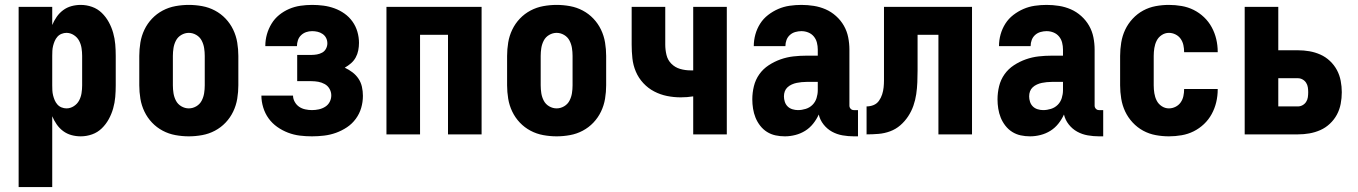

<svg xmlns="http://www.w3.org/2000/svg" viewBox="-20 -548 5540 783"><path d="M56 215V-520H193V-446Q200 -463 211 -479Q222 -495 237.5 -506.5Q253 -518 271.5 -523Q290 -528 309 -528Q333 -528 355.5 -520Q378 -512 395 -495.5Q412 -479 423.5 -458Q435 -437 441.5 -414Q448 -391 450 -367.5Q452 -344 452 -320V-200Q452 -176 450 -152.5Q448 -129 441.5 -106Q435 -83 423.5 -62Q412 -41 395 -24.5Q378 -8 355.5 0Q333 8 309 8Q290 8 271.5 3Q253 -2 237.5 -13.5Q222 -25 211 -41Q200 -57 193 -74V215ZM251 -106Q267 -106 281 -115Q295 -124 302.5 -138Q310 -152 312.5 -168Q315 -184 315 -200V-320Q315 -336 312.5 -352Q310 -368 302.5 -382Q295 -396 281 -405Q267 -414 251 -414Q241 -414 231 -410Q221 -406 214 -398Q207 -390 203 -380.5Q199 -371 196.5 -361Q194 -351 193.5 -340.5Q193 -330 193 -320V-200Q193 -190 193.5 -179.5Q194 -169 196.5 -159Q199 -149 203 -139.5Q207 -130 214 -122Q221 -114 231 -110Q241 -106 251 -106Z M750 8Q723 8 695.5 3Q668 -2 643.5 -15Q619 -28 600 -48Q581 -68 569 -93Q557 -118 552.5 -145.5Q548 -173 548 -200V-320Q548 -347 552.5 -374.5Q557 -402 569 -427Q581 -452 600 -472Q619 -492 643.5 -505Q668 -518 695.5 -523Q723 -528 750 -528Q777 -528 804.5 -523Q832 -518 856.5 -505Q881 -492 900 -472Q919 -452 931 -427Q943 -402 947.5 -374.5Q952 -347 952 -320V-200Q952 -173 947.5 -145.5Q943 -118 931 -93Q919 -68 900 -48Q881 -28 856.5 -15Q832 -2 804.5 3Q777 8 750 8ZM750 -106Q766 -106 780.5 -114.5Q795 -123 802.5 -137.5Q810 -152 812.5 -168Q815 -184 815 -200V-320Q815 -336 812.5 -352Q810 -368 802.5 -382.5Q795 -397 780.5 -405.5Q766 -414 750 -414Q734 -414 719.5 -405.5Q705 -397 697.5 -382.5Q690 -368 687.5 -352Q685 -336 685 -320V-200Q685 -184 687.5 -168Q690 -152 697.5 -137.5Q705 -123 719.5 -114.5Q734 -106 750 -106Z M1252 8Q1227 8 1202.5 5Q1178 2 1154.5 -7Q1131 -16 1110.5 -30.5Q1090 -45 1075.5 -65Q1061 -85 1053.5 -109.5Q1046 -134 1046 -158H1175Q1175 -145 1182 -132.5Q1189 -120 1200 -112.5Q1211 -105 1225 -102Q1239 -99 1252 -99Q1266 -99 1280 -102Q1294 -105 1306 -112.5Q1318 -120 1324.5 -132.5Q1331 -145 1331 -159Q1331 -173 1324 -185.5Q1317 -198 1304.5 -205Q1292 -212 1278 -214.5Q1264 -217 1250 -217H1192V-324H1250Q1261 -324 1272.5 -326Q1284 -328 1294 -333.5Q1304 -339 1309.5 -349.5Q1315 -360 1315 -371Q1315 -383 1310 -393Q1305 -403 1295.5 -409.5Q1286 -416 1275 -418.5Q1264 -421 1253 -421Q1240 -421 1228.5 -417Q1217 -413 1208 -404.5Q1199 -396 1195 -384Q1191 -372 1191 -360H1062V-361Q1062 -385 1068.5 -408Q1075 -431 1087.5 -451.5Q1100 -472 1118.5 -487Q1137 -502 1159 -511.5Q1181 -521 1205 -524.5Q1229 -528 1253 -528Q1276 -528 1299 -525Q1322 -522 1344 -514Q1366 -506 1385 -492.5Q1404 -479 1417.5 -460Q1431 -441 1437.5 -418.5Q1444 -396 1444 -373Q1444 -358 1441 -342.5Q1438 -327 1430.5 -313.5Q1423 -300 1411.5 -290Q1400 -280 1386 -272Q1403 -264 1417.5 -253Q1432 -242 1442 -227Q1452 -212 1456 -194Q1460 -176 1460 -157Q1460 -132 1453 -108Q1446 -84 1431 -63.5Q1416 -43 1395 -29Q1374 -15 1350.5 -6.5Q1327 2 1302 5Q1277 8 1252 8Z M1556 0V-520H1944V0H1807V-406H1693V0Z M2250 8Q2223 8 2195.5 3Q2168 -2 2143.5 -15Q2119 -28 2100 -48Q2081 -68 2069 -93Q2057 -118 2052.5 -145.5Q2048 -173 2048 -200V-320Q2048 -347 2052.5 -374.5Q2057 -402 2069 -427Q2081 -452 2100 -472Q2119 -492 2143.5 -505Q2168 -518 2195.5 -523Q2223 -528 2250 -528Q2277 -528 2304.5 -523Q2332 -518 2356.5 -505Q2381 -492 2400 -472Q2419 -452 2431 -427Q2443 -402 2447.5 -374.5Q2452 -347 2452 -320V-200Q2452 -173 2447.5 -145.5Q2443 -118 2431 -93Q2419 -68 2400 -48Q2381 -28 2356.5 -15Q2332 -2 2304.5 3Q2277 8 2250 8ZM2250 -106Q2266 -106 2280.5 -114.5Q2295 -123 2302.5 -137.5Q2310 -152 2312.5 -168Q2315 -184 2315 -200V-320Q2315 -336 2312.5 -352Q2310 -368 2302.5 -382.5Q2295 -397 2280.5 -405.5Q2266 -414 2250 -414Q2234 -414 2219.5 -405.5Q2205 -397 2197.5 -382.5Q2190 -368 2187.5 -352Q2185 -336 2185 -320V-200Q2185 -184 2187.5 -168Q2190 -152 2197.5 -137.5Q2205 -123 2219.5 -114.5Q2234 -106 2250 -106Z M2807 0V-155Q2795 -153 2782 -152Q2769 -151 2756 -151Q2728 -151 2700.5 -156.5Q2673 -162 2648 -175Q2623 -188 2603.5 -209Q2584 -230 2573 -256Q2562 -282 2559 -310Q2556 -338 2556 -366V-520H2693V-366Q2693 -345 2698 -324Q2703 -303 2718 -288Q2733 -273 2753.5 -267Q2774 -261 2796 -261H2807V-520H2944V0Z M3181 8Q3161 8 3142.5 4Q3124 0 3108 -10Q3092 -20 3080 -35.5Q3068 -51 3061 -68.5Q3054 -86 3051 -105Q3048 -124 3048 -143Q3048 -170 3054.5 -196.5Q3061 -223 3076.5 -245Q3092 -267 3115 -282Q3138 -297 3163.5 -306Q3189 -315 3215.5 -318Q3242 -321 3269 -321H3315V-346Q3315 -360 3311.5 -374Q3308 -388 3299 -399Q3290 -410 3276.5 -415.5Q3263 -421 3248 -421Q3236 -421 3223.5 -417.5Q3211 -414 3201.5 -405.5Q3192 -397 3187.5 -385Q3183 -373 3183 -360H3054Q3054 -384 3060.5 -407.5Q3067 -431 3080 -451.5Q3093 -472 3112.5 -487Q3132 -502 3154 -511.5Q3176 -521 3200 -524.5Q3224 -528 3248 -528Q3274 -528 3299 -524Q3324 -520 3347 -510Q3370 -500 3389.5 -482.5Q3409 -465 3421.5 -443Q3434 -421 3439 -396Q3444 -371 3444 -346V-117Q3444 -110 3449 -104.5Q3454 -99 3462 -99H3479V8H3462Q3439 8 3416 4Q3393 0 3373 -11Q3353 -22 3338.5 -40.5Q3324 -59 3319 -81Q3310 -61 3296 -43.5Q3282 -26 3263.5 -14.5Q3245 -3 3223.5 2.5Q3202 8 3181 8ZM3234 -99Q3250 -99 3266 -104Q3282 -109 3293.5 -120.5Q3305 -132 3310 -148Q3315 -164 3315 -180V-214H3269Q3259 -214 3249 -213Q3239 -212 3229 -210Q3219 -208 3209 -203.5Q3199 -199 3191.5 -192Q3184 -185 3180.5 -175.5Q3177 -166 3177 -155Q3177 -144 3180.5 -133Q3184 -122 3192 -114Q3200 -106 3211.5 -102.5Q3223 -99 3234 -99Z M3514 0V-114Q3529 -114 3542.5 -119.5Q3556 -125 3564.5 -137Q3573 -149 3577.5 -163Q3582 -177 3583.5 -191.5Q3585 -206 3585 -220.5Q3585 -235 3585 -249V-520H3944V0H3807V-406H3722V-261Q3722 -237 3721 -212.5Q3720 -188 3716.5 -164Q3713 -140 3705 -117Q3697 -94 3683.5 -73.5Q3670 -53 3651.5 -37Q3633 -21 3610 -12.5Q3587 -4 3562.5 -2Q3538 0 3514 0Z M4181 8Q4161 8 4142.5 4Q4124 0 4108 -10Q4092 -20 4080 -35.5Q4068 -51 4061 -68.5Q4054 -86 4051 -105Q4048 -124 4048 -143Q4048 -170 4054.5 -196.5Q4061 -223 4076.5 -245Q4092 -267 4115 -282Q4138 -297 4163.5 -306Q4189 -315 4215.5 -318Q4242 -321 4269 -321H4315V-346Q4315 -360 4311.5 -374Q4308 -388 4299 -399Q4290 -410 4276.5 -415.5Q4263 -421 4248 -421Q4236 -421 4223.5 -417.5Q4211 -414 4201.5 -405.5Q4192 -397 4187.5 -385Q4183 -373 4183 -360H4054Q4054 -384 4060.5 -407.5Q4067 -431 4080 -451.5Q4093 -472 4112.5 -487Q4132 -502 4154 -511.5Q4176 -521 4200 -524.5Q4224 -528 4248 -528Q4274 -528 4299 -524Q4324 -520 4347 -510Q4370 -500 4389.5 -482.5Q4409 -465 4421.5 -443Q4434 -421 4439 -396Q4444 -371 4444 -346V-117Q4444 -110 4449 -104.5Q4454 -99 4462 -99H4479V8H4462Q4439 8 4416 4Q4393 0 4373 -11Q4353 -22 4338.5 -40.5Q4324 -59 4319 -81Q4310 -61 4296 -43.5Q4282 -26 4263.5 -14.5Q4245 -3 4223.5 2.5Q4202 8 4181 8ZM4234 -99Q4250 -99 4266 -104Q4282 -109 4293.5 -120.5Q4305 -132 4310 -148Q4315 -164 4315 -180V-214H4269Q4259 -214 4249 -213Q4239 -212 4229 -210Q4219 -208 4209 -203.5Q4199 -199 4191.5 -192Q4184 -185 4180.5 -175.5Q4177 -166 4177 -155Q4177 -144 4180.5 -133Q4184 -122 4192 -114Q4200 -106 4211.5 -102.5Q4223 -99 4234 -99Z M4747 8Q4720 8 4693 3Q4666 -2 4642 -15Q4618 -28 4599 -48.5Q4580 -69 4568.5 -93.5Q4557 -118 4552.5 -145.5Q4548 -173 4548 -200V-320Q4548 -347 4552.5 -374.5Q4557 -402 4568.5 -426.5Q4580 -451 4599 -471.5Q4618 -492 4642 -505Q4666 -518 4693 -523Q4720 -528 4747 -528Q4773 -528 4799 -523.5Q4825 -519 4848 -507.5Q4871 -496 4890 -478Q4909 -460 4921.5 -437Q4934 -414 4940 -388.5Q4946 -363 4946 -337V-335H4809V-336Q4809 -350 4806 -364Q4803 -378 4795 -389.5Q4787 -401 4774 -407.5Q4761 -414 4747 -414Q4731 -414 4717.5 -405Q4704 -396 4697 -382Q4690 -368 4687.5 -352Q4685 -336 4685 -320V-200Q4685 -184 4687.5 -168Q4690 -152 4697 -138Q4704 -124 4717.5 -115Q4731 -106 4747 -106Q4761 -106 4774 -112.5Q4787 -119 4795 -130.5Q4803 -142 4806 -156Q4809 -170 4809 -184V-185H4946V-183Q4946 -157 4940 -131.5Q4934 -106 4921.5 -83Q4909 -60 4890 -42Q4871 -24 4848 -12.5Q4825 -1 4799 3.5Q4773 8 4747 8Z M5056 0V-520H5193V-343H5273Q5297 -343 5320 -339Q5343 -335 5364.5 -325.5Q5386 -316 5403.5 -299.5Q5421 -283 5432 -262.5Q5443 -242 5447.5 -218.5Q5452 -195 5452 -172Q5452 -148 5447.5 -124.5Q5443 -101 5432 -80.5Q5421 -60 5403.5 -43.5Q5386 -27 5364.5 -17.5Q5343 -8 5320 -4Q5297 0 5273 0ZM5273 -114Q5283 -114 5292 -119Q5301 -124 5306.5 -132.5Q5312 -141 5313.5 -151Q5315 -161 5315 -172Q5315 -182 5313.5 -192Q5312 -202 5306.5 -210.5Q5301 -219 5292 -224Q5283 -229 5273 -229H5193V-114Z"/></svg>

Font: Iosevka SS18 Heavy
Style: Regular
Weight: 900
Monospace: yes
Designer: Belleve Invis
Foundry: Belleve Invis
Version: Version 25.1.1; ttfautohint (v1.8.4)